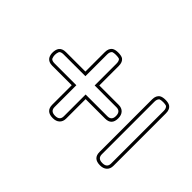

<svg xmlns="http://www.w3.org/2000/svg" viewBox="-107 -660 586 586"><g transform="rotate(-45 186.5 -367.0)"><path d="M45 -413Q45 -443 73 -443H157V-527Q157 -543 167 -550Q175 -555 186 -555Q198 -555 206 -550Q216 -543 216 -527V-443H300Q317 -443 324 -432Q328 -425 328 -413Q328 -400 324 -393Q317 -383 300 -383H216V-299Q216 -286 208 -278.5Q200 -271 186 -271Q157 -271 157 -299V-383H73Q60 -383 52.5 -391Q45 -399 45 -413ZM45 -209Q45 -239 73 -239H300Q317 -239 324 -228Q328 -221 328 -209Q328 -197 324 -190Q317 -179 300 -179H73Q60 -179 52.5 -187Q45 -195 45 -209ZM73 -393H167V-299Q167 -281 186 -281Q206 -281 206 -299V-393H300Q311 -393 316 -398Q318 -403 318 -413Q318 -422 316 -427Q311 -433 300 -433H206V-527Q206 -538 201 -542Q194 -545 186 -545Q179 -545 172 -542Q167 -538 167 -527V-433H73Q55 -433 55 -413Q55 -393 73 -393ZM73 -189H300Q311 -189 316 -195Q318 -200 318 -209Q318 -218 316 -223Q311 -229 300 -229H73Q55 -229 55 -209Q55 -189 73 -189Z"/></g></svg>

Font: Soda Fountain
Style: OutlineOblique
Weight: 400
Version: Version 1.0